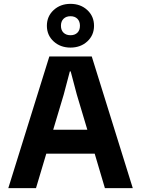

<svg xmlns="http://www.w3.org/2000/svg" viewBox="-20 -972 728 992"><path d="M454.1 -680.2 666 0H522L469.2 -178.2H219.2L166 0H22.9L234.9 -680.2ZM257.1 -758.1Q222.2 -790 222.2 -838.9Q222.2 -887.7 257.1 -919.9Q292 -952.1 344.2 -952.1Q396.5 -952.1 431.2 -919.9Q465.8 -887.7 465.8 -838.9Q465.8 -790 431.2 -758.1Q396.5 -726.1 344.2 -726.1Q292 -726.1 257.1 -758.1ZM254.9 -301.8H431.2L377 -482.9L345.2 -603H340.8L309.1 -482.9ZM308.3 -875Q294.9 -861.8 294.9 -838.9Q294.9 -815.9 308.3 -803Q321.8 -790 344.2 -790Q366.7 -790 379.9 -803Q393.1 -815.9 393.1 -838.9Q393.1 -861.8 379.9 -875Q366.7 -888.2 344.2 -888.2Q321.8 -888.2 308.3 -875Z"/></svg>

Font: TASA Orbiter Deck
Style: Bold
Weight: 700
Designer: Weizhong Zhang
Version: Version 1.000;Glyphs 3.1.2 (3151)